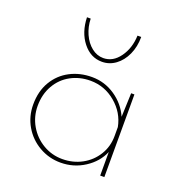

<svg xmlns="http://www.w3.org/2000/svg" viewBox="-116 -719 775 825"><g transform="rotate(20 271.0 -307.0)"><path d="M448 -378V0H429V-108Q408 -58 358.5 -26Q309 6 249 6Q196 6 151 -20Q106 -46 80 -90.5Q54 -135 54 -189Q54 -250 80.5 -294.5Q107 -339 152 -362.5Q197 -386 252 -386Q310 -386 358 -353.5Q406 -321 429 -269L433 -378ZM429 -181V-222Q417 -284 366.5 -326.5Q316 -369 251 -369Q202 -369 161.5 -347Q121 -325 97.5 -284Q74 -243 74 -190Q74 -141 98 -100Q122 -59 162.5 -35Q203 -11 251 -11Q300 -11 340.5 -33Q381 -55 405 -94Q429 -133 429 -181ZM143 -620H160Q161 -583 175.5 -550.5Q190 -518 214.5 -498.5Q239 -479 268 -479Q312 -479 342 -520.5Q372 -562 374 -620H391Q391 -575 374.5 -539Q358 -503 330 -482.5Q302 -462 268 -462Q216 -462 180.5 -507Q145 -552 143 -620Z"/></g></svg>

Font: Josefin Sans Thin
Style: Regular
Weight: 250
Designer: Santiago Orozco
Foundry: Typemade
Version: Version 2.000